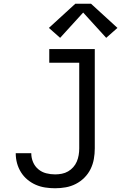

<svg xmlns="http://www.w3.org/2000/svg" viewBox="-20 -997 647 1025"><path d="M274 8Q248 8 221.5 4Q195 0 171 -10.5Q147 -21 126.5 -38Q106 -55 92 -77.5Q78 -100 71 -125.5Q64 -151 64 -178Q64 -178 64 -178.5Q64 -179 64 -179H147Q147 -179 147 -178.5Q147 -178 147 -178Q147 -154 156.5 -131.5Q166 -109 184.5 -93.5Q203 -78 226.5 -72Q250 -66 274 -66Q292 -66 310 -69.5Q328 -73 343.5 -82Q359 -91 371 -104.5Q383 -118 390 -134.5Q397 -151 400 -169Q403 -187 403 -205V-662H243V-735H486V-205Q486 -176 481 -148Q476 -120 463.5 -94.5Q451 -69 430.5 -48.5Q410 -28 384.5 -15Q359 -2 331 3Q303 8 274 8ZM301 -795 241 -848 382 -977H466L607 -848L547 -795L424 -930Z"/></svg>

Font: Iosevka SS04 Extended
Style: Regular
Weight: 400
Width: 7
Monospace: yes
Designer: Belleve Invis
Foundry: Belleve Invis
Version: Version 19.0.0; ttfautohint (v1.8.4)